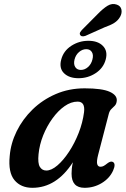

<svg xmlns="http://www.w3.org/2000/svg" viewBox="-20 -907 616 939"><path d="M460 -150Q452 -119 455.2 -105.2Q458.5 -91.5 471.5 -91.5Q480 -91.5 487.2 -95.5Q494.5 -99.5 505 -108Q521 -120.5 532 -115Q548 -106 533 -72.5Q516 -35 477.8 -11.8Q439.5 11.5 393.5 11.5Q330 11.5 330 -57.5Q330 -69.5 331.2 -82.8Q332.5 -96 336.5 -113.5Q256 11.5 138.5 11.5Q82 11.5 50.8 -26Q19.5 -63.5 27.5 -144Q32.5 -206 61.5 -265Q90.5 -324 139.2 -371.5Q188 -419 252.8 -447Q317.5 -475 394 -475Q479.5 -475 516.8 -458Q554 -441 551 -413.5Q549.5 -398.5 541.5 -390.2Q533.5 -382 525 -374Q516.5 -366 512.5 -352ZM168.5 -153Q164 -108.5 175 -90.8Q186 -73 206.5 -73Q231.5 -73 260.8 -98Q290 -123 317.5 -164.8Q345 -206.5 364.8 -257Q384.5 -307.5 391 -358Q397.5 -410 359.5 -410Q327.5 -410 295.8 -387.8Q264 -365.5 236.8 -328Q209.5 -290.5 191.2 -245Q173 -199.5 168.5 -153ZM457.5 -838Q483.5 -865 506 -878.8Q528.5 -892.5 551 -884.5Q570 -878 573.8 -860.5Q577.5 -843 567.5 -825Q557 -806.5 538.8 -795Q520.5 -783.5 491.5 -773.5L397.5 -731.5Q377 -725 371.5 -737Q368.5 -743.5 372.8 -750.2Q377 -757 383.5 -763.5ZM364 -524.5Q318 -524.5 293 -549Q268 -573.5 279.5 -616Q290.5 -658 328.5 -682.8Q366.5 -707.5 412.5 -707.5Q459 -707.5 483.5 -682.2Q508 -657 497 -616Q486 -574.5 448.2 -549.5Q410.5 -524.5 364 -524.5ZM402 -666.5Q383 -666.5 366.8 -652.8Q350.5 -639 344.5 -616Q339 -593 348 -579Q357 -565 375.5 -565Q394.5 -565 410.5 -579.2Q426.5 -593.5 432 -616Q438 -638.5 429.2 -652.5Q420.5 -666.5 402 -666.5Z"/></svg>

Font: Fraunces 9pt S050 SemiBold
Style: Italic
Weight: 600
Italic angle: -16°
Version: Version 1.000; ttfautohint (v1.8.3)